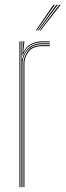

<svg xmlns="http://www.w3.org/2000/svg" viewBox="-20 -770 270 790"><path d="M68 0V-600H72V-590L70 -527.8H72Q78.5 -556.8 99.8 -574.4Q121 -592 154.2 -592Q162 -592 169.6 -592Q177.2 -592 185 -592V-588Q177.2 -588 169.6 -588Q162 -588 154.2 -588Q124.8 -588 106.8 -575.2Q88.8 -562.5 80.6 -544.1Q72.5 -525.8 72.5 -508.8V0ZM60 0V-600H64V0ZM76.5 0V-508.8Q76.5 -534.2 93.9 -559.1Q111.2 -584 154.2 -584Q162 -584 169.6 -584Q177.2 -584 185 -584V-580Q177.2 -580 169.6 -580Q162 -580 154.2 -580Q114.2 -580 97.4 -556.9Q80.5 -533.8 80.5 -508.8V0ZM72 -542.5 75.8 -594V-600H80V-595.2L75.8 -555.5H76.8Q86.2 -577.8 107.8 -588.9Q129.2 -600 154.2 -600Q162 -600 169.6 -600Q177.2 -600 185 -600V-596Q177.2 -596 169.6 -596Q162 -596 154.2 -596Q126.2 -596 104.6 -583.1Q83 -570.2 74 -542.5ZM127.5 -645 199.5 -750H205.5L131.5 -645ZM143.5 -645 223.5 -750H229.5L147.5 -645ZM135.5 -645 211.5 -750H217.5L139.5 -645Z"/></svg>

Font: Big Shoulders Inline Display Thin Thin
Style: Regular
Weight: 250
Version: Version 2.002